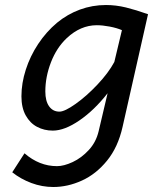

<svg xmlns="http://www.w3.org/2000/svg" viewBox="-20 -518 610 765"><path d="M192.4 227.1Q147.5 227.1 105 211.2Q62.5 195.3 28.8 168.5L77.6 92.8Q136.7 144 207 144Q234.4 144 269.5 127.7Q304.7 111.3 333.7 79.8Q362.8 48.3 373 4.9L408.7 -146.5Q356 -79.1 296.6 -38.3Q237.3 2.4 190.4 2.4Q156.2 2.4 127.9 -12.5Q99.6 -27.3 82.5 -58.1Q65.4 -88.9 65.4 -134.3Q65.4 -186.5 82.8 -240.5Q100.1 -294.4 132.1 -342.8Q164.1 -391.1 207 -427.2Q248.5 -461.4 298.1 -479.7Q347.7 -498 402.3 -498Q441.9 -498 481.7 -488.3Q521.5 -478.5 569.8 -461.4L468.3 -12.2Q450.2 68.4 406.5 122.1Q362.8 175.8 306.4 201.4Q250 227.1 192.4 227.1ZM365.7 -417.5Q300.8 -417.5 246.1 -366.2Q205.6 -328.1 183.1 -270Q160.6 -211.9 160.6 -153.8Q160.6 -115.2 175.8 -94.2Q190.9 -73.2 216.8 -73.2Q237.8 -73.2 281.2 -104Q324.7 -134.8 368.4 -181.2Q412.1 -227.5 435.5 -271L465.8 -397.9Q445.3 -406.7 417 -412.1Q388.7 -417.5 365.7 -417.5Z"/></svg>

Font: Lesson One
Style: Italic
Weight: 400
Italic angle: -14°
Designer: But Ko, Victor Gaultney, Annie Olsen, Julie Remington, Don Collingsworth, Eric Hays, Becca Hirsbrunner
Version: Version 1.100